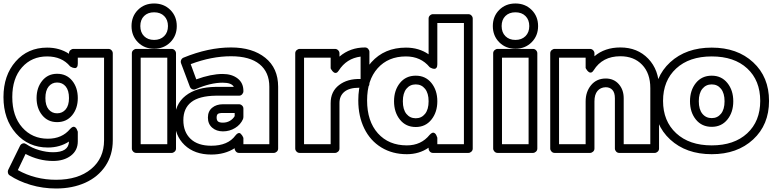

<svg xmlns="http://www.w3.org/2000/svg" viewBox="-32 -848 4410 1096"><path d="M-12.2 -293.9Q-12.2 -418 57.4 -497.1Q127 -576.2 236.8 -576.2Q308.1 -576.2 361.8 -541V-543.9Q361.8 -554.7 369.9 -561.8Q377.9 -568.8 387.2 -568.8H586.9Q597.7 -568.8 604.7 -561Q611.8 -553.2 611.8 -543.9V-46.9Q611.8 36.6 569.8 99.4Q527.8 162.1 454.6 195.1Q381.3 228 288.1 228Q212.4 228 142.8 207.3Q73.2 186.5 22.9 152.8Q15.1 147.9 13.2 137.9Q11.2 127.9 15.1 121.1L82 -15.1Q84.5 -20.5 88.9 -24.4Q93.3 -28.3 101.1 -29.8Q108.9 -31.2 118.2 -24.9Q149.9 -3.4 191.2 8.8Q232.4 21 271 21Q359.9 21 361.8 -40Q309.6 -5.9 241.2 -5.9Q130.4 -5.9 59.1 -86.7Q-12.2 -167.5 -12.2 -293.9ZM38.1 -293.9Q38.1 -184.6 95 -120.4Q151.9 -56.2 241.2 -56.2Q322.3 -56.2 368.2 -111.8Q382.8 -127.4 392.6 -123.8Q402.3 -120.1 407.2 -108.4L412.1 -96.2V-41Q412.1 10.7 372.3 40.8Q332.5 70.8 271 70.8Q189.5 70.8 113.8 30.8L69.8 123Q168.9 178.2 288.1 178.2Q414.1 178.2 488 116.9Q562 55.7 562 -46.9V-519H412.1V-484.9Q412.1 -471.7 407.5 -465.3Q402.8 -459 396.5 -459.2Q390.1 -459.5 383.8 -461.4Q377.4 -463.4 373 -466.3L368.2 -469.2Q321.3 -525.9 236.8 -525.9Q148.9 -525.9 93.5 -463.4Q38.1 -400.9 38.1 -293.9ZM176.8 -288.1Q176.8 -347.2 209 -387Q241.2 -426.8 293.9 -426.8Q347.7 -426.8 379.9 -387.5Q412.1 -348.1 412.1 -288.1Q412.1 -229.5 379.9 -190.2Q347.7 -150.9 293.9 -150.9Q241.2 -150.9 209 -190.2Q176.8 -229.5 176.8 -288.1ZM227.1 -288.1Q227.1 -246.1 245.6 -223.6Q264.2 -201.2 293.9 -201.2Q324.2 -201.2 343 -223.6Q361.8 -246.1 361.8 -288.1Q361.8 -331.5 343.3 -354.2Q324.7 -377 293.9 -377Q264.2 -377 245.6 -354Q227.1 -331.1 227.1 -288.1Z M755.4 -606.7Q718.8 -643.6 718.8 -699.2Q718.8 -754.9 755.4 -791.5Q792 -828.1 847.7 -828.1Q903.3 -828.1 940.2 -791.5Q977.1 -754.9 977.1 -699.2Q977.1 -643.6 940.2 -606.7Q903.3 -569.8 847.7 -569.8Q792 -569.8 755.4 -606.7ZM720.7 0V-543.9Q720.7 -554.7 728.8 -561.8Q736.8 -568.8 746.1 -568.8H947.8Q958.5 -568.8 965.6 -561Q972.7 -553.2 972.7 -543.9V0Q972.7 10.7 964.8 17.8Q957 24.9 947.8 24.9H746.1Q735.4 24.9 728 17.1Q720.7 9.3 720.7 0ZM926.8 -699.2Q926.8 -734.9 905.3 -756.3Q883.8 -777.8 847.7 -777.8Q812 -777.8 790.5 -756.6Q769 -735.4 769 -699.2Q769 -663.1 790.5 -641.6Q812 -620.1 847.7 -620.1Q883.3 -620.1 905 -641.6Q926.8 -663.1 926.8 -699.2ZM771 -24.9H922.9V-519H771Z M964.8 -162.1Q964.8 -252.4 1027.3 -301.5Q1089.8 -350.6 1199.7 -352.1H1302.7Q1290.5 -376 1238.8 -376Q1169.4 -376 1084.5 -338.9Q1075.7 -334.5 1065.9 -338.4Q1056.2 -342.3 1051.8 -353L1001.5 -486.8Q998 -496.6 1002.2 -505.9Q1006.3 -515.1 1015.6 -519Q1157.7 -577.1 1286.6 -577.1Q1409.2 -577.1 1482.4 -518.1Q1555.7 -459 1555.7 -353V0Q1555.7 10.7 1547.9 17.8Q1540 24.9 1530.8 24.9H1332.5Q1321.8 24.9 1314.7 17.1Q1307.6 9.3 1307.6 0V-2Q1251.5 34.2 1173.8 34.2Q1078.6 34.2 1021.7 -20Q964.8 -74.2 964.8 -162.1ZM1173.8 -16.1Q1269.5 -16.1 1312.5 -75.2Q1320.3 -85.4 1327.9 -87.9Q1335.4 -90.3 1340.6 -85.9Q1345.7 -81.5 1349.6 -75.9Q1353.5 -70.3 1355.5 -65.4L1357.4 -60.1V-24.9H1505.4V-353Q1505.4 -436 1449.7 -481.4Q1394 -526.9 1286.6 -526.9Q1175.8 -526.9 1056.6 -481.9L1088.4 -395Q1173.3 -425.8 1238.8 -425.8Q1291.5 -425.8 1324.5 -400.1Q1357.4 -374.5 1357.4 -329.1V-327.1Q1357.4 -317.9 1350.3 -309.8Q1343.3 -301.8 1332.5 -301.8H1199.7Q1104.5 -300.3 1059.6 -264.9Q1014.6 -229.5 1014.6 -162.1Q1014.6 -94.7 1055.9 -55.4Q1097.2 -16.1 1173.8 -16.1ZM1240.7 -252.9H1332.5Q1341.8 -252.9 1349.6 -245.8Q1357.4 -238.8 1357.4 -228V-179.2Q1357.4 -174.8 1355.5 -168.9Q1341.3 -136.2 1309.8 -117.2Q1278.3 -98.1 1240.7 -98.1Q1203.1 -98.1 1179 -119.4Q1154.8 -140.6 1154.8 -176.8Q1154.8 -212.9 1179 -232.9Q1203.1 -252.9 1240.7 -252.9ZM1204.6 -176.8Q1204.6 -161.6 1212.4 -154.8Q1220.2 -147.9 1240.7 -147.9Q1262.7 -147.9 1280.3 -158.2Q1297.9 -168.5 1307.6 -185.1V-203.1H1240.7Q1217.8 -203.1 1211.2 -197.3Q1204.6 -191.4 1204.6 -176.8Z M1653.3 0V-543.9Q1653.3 -554.7 1661.4 -561.8Q1669.4 -568.8 1678.7 -568.8H1880.4Q1891.1 -568.8 1898.4 -561Q1905.8 -553.2 1905.8 -543.9V-524.9Q1966.8 -577.1 2051.8 -577.1Q2062.5 -577.1 2069.6 -569.1Q2076.7 -561 2076.7 -551.8V-370.1Q2076.7 -360.4 2069.8 -351.8Q2063 -343.3 2048.3 -345.2Q2025.9 -347.2 2017.6 -347.2Q1961.9 -347.2 1933.8 -324Q1905.8 -300.8 1905.8 -259.8V0Q1905.8 10.7 1897.7 17.8Q1889.6 24.9 1880.4 24.9H1678.7Q1668 24.9 1660.6 17.1Q1653.3 9.3 1653.3 0ZM1703.6 -24.9H1855.5V-259.8Q1855.5 -325.7 1903.6 -362.5Q1951.7 -399.4 2026.4 -397V-524.9Q1945.8 -514.6 1901.4 -444.8Q1895 -434.6 1887.9 -432.4Q1880.9 -430.2 1875.2 -433.8Q1869.6 -437.5 1865 -442.9Q1860.4 -448.2 1857.9 -453.1L1855.5 -458V-519H1703.6Z M2013.2 -274.9Q2013.2 -409.2 2087.9 -492.7Q2162.6 -576.2 2285.2 -576.2Q2359.4 -576.2 2414.6 -538.1V-742.2Q2414.6 -752.9 2422.4 -760Q2430.2 -767.1 2439.5 -767.1H2641.6Q2652.3 -767.1 2659.4 -759.3Q2666.5 -751.5 2666.5 -742.2V0Q2666.5 10.7 2658.7 17.8Q2650.9 24.9 2641.6 24.9H2439.5Q2428.7 24.9 2421.6 17.1Q2414.6 9.3 2414.6 0V-4.9Q2360.8 32.2 2290.5 32.2Q2208 32.2 2144.8 -6.3Q2081.5 -44.9 2047.4 -114.7Q2013.2 -184.6 2013.2 -274.9ZM2063.5 -274.9Q2063.5 -155.8 2125.2 -86.9Q2187 -18.1 2290.5 -18.1Q2372.1 -18.1 2420.4 -78.1Q2435.1 -93.8 2444.8 -90.1Q2454.6 -86.4 2459.5 -74.2L2464.4 -62V-24.9H2616.2V-716.8H2464.4V-481Q2464.4 -467.8 2459.7 -461.4Q2455.1 -455.1 2448.7 -455.1Q2442.4 -455.1 2436 -457Q2429.7 -459 2424.8 -461.9L2420.4 -464.8Q2370.1 -525.9 2285.2 -525.9Q2184.1 -525.9 2123.8 -458.5Q2063.5 -391.1 2063.5 -274.9ZM2217.3 -270Q2217.3 -332.5 2251 -374.3Q2284.7 -416 2341.3 -416Q2397 -416 2430.7 -374.3Q2464.4 -332.5 2464.4 -270Q2464.4 -207.5 2430.7 -165.3Q2397 -123 2341.3 -123Q2284.7 -123 2251 -165Q2217.3 -207 2217.3 -270ZM2267.6 -270Q2267.6 -223.1 2287.8 -198Q2308.1 -172.9 2341.3 -172.9Q2374 -172.9 2394.3 -198Q2414.6 -223.1 2414.6 -270Q2414.6 -315.9 2394.3 -341.1Q2374 -366.2 2341.3 -366.2Q2308.1 -366.2 2287.8 -341.1Q2267.6 -315.9 2267.6 -270Z M2817.9 -606.7Q2781.2 -643.6 2781.2 -699.2Q2781.2 -754.9 2817.9 -791.5Q2854.5 -828.1 2910.2 -828.1Q2965.8 -828.1 3002.7 -791.5Q3039.6 -754.9 3039.6 -699.2Q3039.6 -643.6 3002.7 -606.7Q2965.8 -569.8 2910.2 -569.8Q2854.5 -569.8 2817.9 -606.7ZM2783.2 0V-543.9Q2783.2 -554.7 2791.3 -561.8Q2799.3 -568.8 2808.6 -568.8H3010.3Q3021 -568.8 3028.1 -561Q3035.2 -553.2 3035.2 -543.9V0Q3035.2 10.7 3027.3 17.8Q3019.5 24.9 3010.3 24.9H2808.6Q2797.9 24.9 2790.5 17.1Q2783.2 9.3 2783.2 0ZM2989.3 -699.2Q2989.3 -734.9 2967.8 -756.3Q2946.3 -777.8 2910.2 -777.8Q2874.5 -777.8 2853 -756.6Q2831.5 -735.4 2831.5 -699.2Q2831.5 -663.1 2853 -641.6Q2874.5 -620.1 2910.2 -620.1Q2945.8 -620.1 2967.5 -641.6Q2989.3 -663.1 2989.3 -699.2ZM2833.5 -24.9H2985.4V-519H2833.5Z M3108.9 0V-543.9Q3108.9 -554.7 3116.9 -561.8Q3125 -568.8 3134.3 -568.8H3335.9Q3346.7 -568.8 3354 -561Q3361.3 -553.2 3361.3 -543.9V-526.9Q3420.4 -577.1 3509.3 -577.1Q3606.9 -577.1 3668.5 -512.9Q3730 -448.7 3730 -345.2V0Q3730 10.7 3722.2 17.8Q3714.4 24.9 3705.1 24.9H3502.9Q3492.2 24.9 3485.1 17.1Q3478 9.3 3478 0V-287.1Q3478 -318.8 3463.9 -334.5Q3449.7 -350.1 3425.3 -350.1Q3395.5 -349.1 3378.4 -328.6Q3361.3 -308.1 3361.3 -269V0Q3361.3 10.7 3353.3 17.8Q3345.2 24.9 3335.9 24.9H3134.3Q3123.5 24.9 3116.2 17.1Q3108.9 9.3 3108.9 0ZM3159.2 -24.9H3311V-269Q3311 -324.2 3342 -361.8Q3373 -399.4 3425.3 -399.9Q3471.7 -399.9 3500 -367.9Q3528.3 -335.9 3528.3 -287.1V-24.9H3680.2V-345.2Q3680.2 -429.7 3633.5 -478.3Q3586.9 -526.9 3509.3 -526.9Q3406.7 -526.9 3356.9 -446.8Q3350.6 -436.5 3343.5 -434.3Q3336.4 -432.1 3330.8 -435.8Q3325.2 -439.5 3320.6 -444.8Q3315.9 -450.2 3313.5 -455.1L3311 -460V-519H3159.2Z M3702.6 -272Q3702.6 -409.2 3793.7 -492.7Q3884.8 -576.2 4030.8 -576.2Q4176.8 -576.2 4267.3 -492.4Q4357.9 -408.7 4357.9 -272Q4357.9 -135.7 4267.1 -51.8Q4176.3 32.2 4030.8 32.2Q3884.8 32.2 3793.7 -51.5Q3702.6 -135.3 3702.6 -272ZM3752.9 -272Q3752.9 -156.7 3827.9 -87.4Q3902.8 -18.1 4030.8 -18.1Q4158.7 -18.1 4233.2 -86.9Q4307.6 -155.8 4307.6 -272Q4307.6 -388.7 4233.4 -457.3Q4159.2 -525.9 4030.8 -525.9Q3902.3 -525.9 3827.6 -456.8Q3752.9 -387.7 3752.9 -272ZM3906.7 -270Q3906.7 -332.5 3940.4 -374.3Q3974.1 -416 4030.8 -416Q4086.4 -416 4120.1 -374.3Q4153.8 -332.5 4153.8 -270Q4153.8 -207 4120.1 -165.5Q4086.4 -124 4030.8 -124Q3974.1 -124 3940.4 -165.5Q3906.7 -207 3906.7 -270ZM3957 -270Q3957 -223.6 3977.3 -198.7Q3997.6 -173.8 4030.8 -173.8Q4063.5 -173.8 4083.7 -198.7Q4104 -223.6 4104 -270Q4104 -315.9 4083.7 -341.1Q4063.5 -366.2 4030.8 -366.2Q3997.6 -366.2 3977.3 -341.1Q3957 -315.9 3957 -270Z"/></svg>

Font: Trueno ExtraBold Outline
Style: Regular
Weight: 800
Width: 6
Designer: Julieta Ulanovsky
Foundry: Julieta Ulanovsky
Version: Version 3.001b | FøM Fix